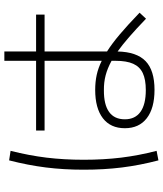

<svg xmlns="http://www.w3.org/2000/svg" viewBox="49 -817 766 904"><g transform="rotate(-90 432.0 -365.0)"><path d="M280.3 -160.2Q280.3 -227.5 327.4 -263.7Q374.5 -299.8 460.9 -299.8Q498.5 -299.8 531.2 -292.7Q564 -285.6 597.7 -269V-538.1H269.5V-578.1H597.7V-727.5H641.6V-578.1H815.4V-538.1H641.6V-244.1Q678.7 -220.7 722.9 -183.3Q767.1 -146 824.2 -90.8L795.9 -60.5Q700.7 -152.3 641.6 -194.3Q639.6 -104.5 596.2 -62.5Q552.7 -20.5 460.9 -20.5Q374.5 -20.5 327.4 -56.9Q280.3 -93.3 280.3 -160.2ZM85 -353.5Q85 -448.2 95.5 -532Q106 -615.7 128.9 -705.1L173.8 -698.2Q151.9 -611.3 141.8 -529.1Q131.8 -446.8 131.8 -353.5Q131.8 -260.3 141.8 -177.7Q151.9 -95.2 173.8 -10.7L128.9 -2Q106 -89.4 95.5 -173.6Q85 -257.8 85 -353.5ZM460 -61.5Q509.8 -61.5 539.8 -75.7Q569.8 -89.8 583.7 -120.8Q597.7 -151.9 597.7 -204.1V-222.7Q562 -242.2 529.1 -250.7Q496.1 -259.3 459 -258.8Q391.6 -259.3 356.9 -234.4Q322.3 -209.5 322.3 -160.2Q322.3 -111.8 357.2 -86.7Q392.1 -61.5 460 -61.5Z"/></g></svg>

Font: Pretendard GOV ExtraLight
Style: Regular
Weight: 200
Designer: Base glyphs from Inter by Rasmus Andersson; Hangeul glyphs from Noto Sans CJK(Source Han Sans) by Jang Soo-young and Kan
Foundry: Kil Hyung-jin
Version: Version 1.309